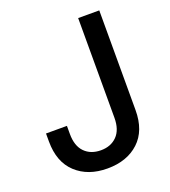

<svg xmlns="http://www.w3.org/2000/svg" viewBox="-135 -827 828 935"><g transform="rotate(-20 279.0 -359.5)"><path d="M262.2 9.8Q161.6 9.8 99.9 -47.6Q38.1 -105 38.1 -211.4V-252.9H146.5V-210.9Q146.5 -148.9 178 -116.7Q209.5 -84.5 262.2 -84.5Q314 -84.5 345.7 -116.7Q377.4 -148.9 377.4 -210.9V-727.5H486.8V-210.9Q486.8 -104.5 425.3 -47.4Q363.8 9.8 262.2 9.8Z"/></g></svg>

Font: Inter 24pt Medium
Style: Regular
Weight: 500
Designer: Rasmus Andersson
Foundry: rsms
Version: Version 4.001;git-66647c0bb